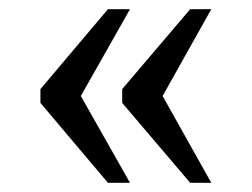

<svg xmlns="http://www.w3.org/2000/svg" viewBox="-20 -479 548 418"><path d="M394 -81 246 -255V-285L394 -459H440L334 -270L440 -81ZM215 -81 68 -255V-285L215 -459H263L156 -270L263 -81Z"/></svg>

Font: Noto Serif Hentaigana EL
Style: Regular
Weight: 400
Designer: Kazuhiro Yamada
Foundry: nipponia
Version: Version 1.000